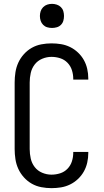

<svg xmlns="http://www.w3.org/2000/svg" viewBox="-20 -968 540 996"><path d="M247 8Q221 8 194.5 3Q168 -2 145 -15Q122 -28 104 -48Q86 -68 75 -92Q64 -116 60 -142.5Q56 -169 56 -195V-540Q56 -566 60 -592.5Q64 -619 75 -643Q86 -667 104 -687Q122 -707 145 -720Q168 -733 194.5 -738Q221 -743 247 -743Q272 -743 296.5 -739Q321 -735 343.5 -724Q366 -713 384.5 -695.5Q403 -678 415 -656.5Q427 -635 432.5 -610.5Q438 -586 438 -561V-555H360V-559Q360 -582 353 -604Q346 -626 330 -642.5Q314 -659 292 -666Q270 -673 247 -673Q222 -673 198.5 -663Q175 -653 160 -633.5Q145 -614 139.5 -589.5Q134 -565 134 -540V-195Q134 -170 139.5 -145.5Q145 -121 160 -101.5Q175 -82 198.5 -72Q222 -62 247 -62Q270 -62 292 -69Q314 -76 330 -92.5Q346 -109 353 -131Q360 -153 360 -176V-180H438V-174Q438 -149 432.5 -124.5Q427 -100 415 -78.5Q403 -57 384.5 -39.5Q366 -22 343.5 -11Q321 0 296.5 4Q272 8 247 8ZM250 -823Q237 -823 225 -826.5Q213 -830 204 -839Q195 -848 191 -860Q187 -872 187 -885Q187 -898 191 -910Q195 -922 204 -931Q213 -940 225 -944Q237 -948 250 -948Q262 -948 274.5 -944Q287 -940 296 -931Q305 -922 308.5 -910Q312 -898 312 -885Q312 -872 308.5 -860Q305 -848 296 -839Q287 -830 274.5 -826.5Q262 -823 250 -823Z"/></svg>

Font: Huly
Style: Regular
Weight: 400
Designer: Belleve Invis
Foundry: Belleve Invis
Version: Version 33.2.5; ttfautohint (v1.8.4)